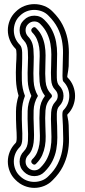

<svg xmlns="http://www.w3.org/2000/svg" viewBox="-20 -743 410 931"><path d="M156 -606Q174 -588 183.5 -567Q193 -546 197 -522.5Q201 -499 201 -474.5Q201 -450 200 -426Q198 -385 201 -348.5Q204 -312 227 -288Q232 -283 232 -277.5Q232 -272 227 -268Q203 -244 200.5 -207.5Q198 -171 200 -131Q201 -107 201.5 -82.5Q202 -58 198 -35Q194 -12 184.5 9.5Q175 31 156 50Q147 61 136 50Q127 41 136 30Q152 15 160 -4Q168 -23 171 -43.5Q174 -64 173.5 -85.5Q173 -107 172 -129Q170 -171 172.5 -209.5Q175 -248 198 -278Q175 -308 172 -346.5Q169 -385 171 -427Q172 -449 172.5 -471Q173 -493 170 -513.5Q167 -534 159 -552.5Q151 -571 136 -586Q127 -597 136 -606Q147 -617 156 -606ZM176 -626Q164 -639 146.5 -639Q129 -639 116 -626Q104 -614 104 -596.5Q104 -579 116 -566Q139 -543 142 -505.5Q145 -468 143 -428Q141 -388 143 -349.5Q145 -311 164 -278Q144 -245 143 -207Q142 -169 144 -128Q145 -108 145 -89Q145 -70 143 -52Q141 -34 134.5 -18Q128 -2 116 10Q104 23 104 40.5Q104 58 116 70Q129 83 146.5 83Q164 83 176 70Q198 48 209.5 23.5Q221 -1 225.5 -27Q230 -53 229.5 -79.5Q229 -106 228 -132Q226 -167 228 -198.5Q230 -230 247 -248Q260 -261 260 -278Q260 -295 247 -308Q230 -325 228 -357Q226 -389 228 -425Q229 -452 229 -478.5Q229 -505 224.5 -530.5Q220 -556 208.5 -580.5Q197 -605 176 -626ZM196 -646Q221 -621 234 -594Q247 -567 252 -539Q257 -511 257 -482Q257 -453 256 -424Q255 -393 255.5 -366Q256 -339 267 -328Q288 -307 288 -278Q288 -249 267 -228Q256 -217 255.5 -190.5Q255 -164 257 -133Q258 -104 258 -75.5Q258 -47 253 -18.5Q248 10 234.5 37.5Q221 65 196 90Q176 111 146.5 111Q117 111 96 90Q75 70 75 40.5Q75 11 96 -10Q114 -28 115.5 -60Q117 -92 115 -127Q113 -167 114 -205Q115 -243 132 -278Q116 -313 114.5 -351Q113 -389 115 -429Q117 -464 115 -496.5Q113 -529 96 -546Q75 -567 75 -596.5Q75 -626 96 -646Q117 -667 146.5 -667Q176 -667 196 -646ZM216 -666Q202 -681 183.5 -688Q165 -695 146 -695Q127 -695 109 -688Q91 -681 76 -666Q61 -652 54 -633.5Q47 -615 47 -596Q47 -577 54 -559Q61 -541 76 -526Q87 -515 87.5 -488Q88 -461 87 -430Q85 -391 86 -352.5Q87 -314 101 -278Q87 -242 86 -203.5Q85 -165 87 -125Q89 -96 88 -68.5Q87 -41 76 -30Q61 -15 54 3Q47 21 47 40Q47 59 54 77.5Q61 96 76 110Q91 125 109 132Q127 139 146 139Q165 139 183.5 132Q202 125 216 110Q245 82 260 51.5Q275 21 281 -10Q287 -41 286.5 -72.5Q286 -104 285 -135Q283 -161 282.5 -182Q282 -203 287 -208Q302 -223 309 -241Q316 -259 316 -278Q316 -297 309 -315Q302 -333 287 -348Q283 -353 283 -375Q283 -397 284 -423Q285 -454 285.5 -485.5Q286 -517 280 -548Q274 -579 259 -608.5Q244 -638 216 -666ZM236 -686Q267 -655 283.5 -622.5Q300 -590 307 -556.5Q314 -523 314 -489Q314 -455 313 -422Q311 -400 308 -385Q305 -370 307 -368Q326 -349 335 -325.5Q344 -302 344 -278Q344 -254 335 -230.5Q326 -207 307 -188Q305 -186 308.5 -171.5Q312 -157 313 -136Q314 -103 314.5 -69Q315 -35 308 -1.5Q301 32 284.5 65Q268 98 236 130Q218 149 194.5 158.5Q171 168 146.5 168Q122 168 98.5 158.5Q75 149 56 130Q37 112 27.5 88.5Q18 65 18 40.5Q18 16 27.5 -7.5Q37 -31 56 -50Q61 -55 61 -77Q61 -99 59 -124Q57 -164 57.5 -202.5Q58 -241 70 -279Q59 -316 57.5 -354Q56 -392 58 -431Q60 -457 60 -479.5Q60 -502 56 -506Q37 -525 27.5 -548.5Q18 -572 18 -596.5Q18 -621 27.5 -644.5Q37 -668 56 -686Q75 -705 98.5 -714Q122 -723 146.5 -723Q171 -723 194.5 -714Q218 -705 236 -686Z"/></svg>

Font: Zschusch
Style: Regular
Weight: 400
Designer: Peter Wiegel
Foundry: Peter Wiegel